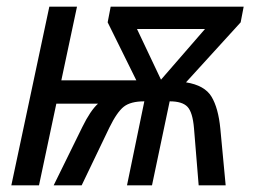

<svg xmlns="http://www.w3.org/2000/svg" viewBox="-20 -556 760 576"><path d="M14 0H97L149 -245H274Q251 -224 227 -175L141 0H225L308 -173Q331 -220 351.5 -236Q372 -252 413 -252L361 0H436L489 -252Q527 -252 542.5 -235.5Q558 -219 562 -171L576 0H657L641 -170Q635 -232 614.5 -266Q594 -300 538 -309L702 -489L711 -536H312L303 -489L389 -315H164L211 -536H128ZM463 -317 391 -469H595Z"/></svg>

Font: Noto Sans UI SemiCondensed
Style: Italic
Weight: 400
Width: 4
Italic angle: -12°
Designer: Monotype Design Team
Foundry: Monotype Imaging Inc.
Version: Version 1.901